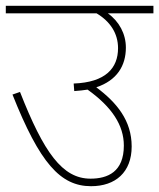

<svg xmlns="http://www.w3.org/2000/svg" viewBox="-20 -642 549 662"><path d="M0 -622V-596H313C360 -568 387 -527 387 -476C387 -407 344 -358 234 -354L236 -328C253 -329 268 -331 282 -333C366 -273 407 -210 407 -140C407 -50 352 -26 292 -26C195 -26 131 -116 49 -325L23 -316C117 -80 188 0 294 0C378 0 434 -48 434 -137C434 -226 383 -288 312 -341C384 -365 414 -416 414 -478C414 -525 391 -568 352 -596H509V-622Z"/></svg>

Font: Noto Sans Devanagari UI Thin
Style: Regular
Weight: 100
Designer: Jelle Bosma - Monotype Design Team
Foundry: Monotype Imaging Inc.
Version: Version 2.004